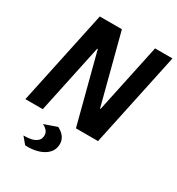

<svg xmlns="http://www.w3.org/2000/svg" viewBox="-212 -800 1086 1179"><g transform="rotate(30 331.5 -210.5)"><path d="M5.4 0 147.4 -668H304.1L431.4 -179.3H435.4L539.3 -668H662.6L520.6 0H363.9L236.6 -488.7H232.6L128.7 0ZM145.7 245.9 106.6 199.1Q130.4 199.9 156.4 195.3Q182.4 190.7 200.5 176Q218.7 161.3 218.7 133.9Q218.7 115.2 206.5 101.1Q194.4 87 175.3 78.6L265.8 46.7Q299.4 64.9 313.3 86.6Q327.2 108.4 327.2 131.9Q327.2 165 310.6 188Q293.9 210.9 266.8 224.6Q239.6 238.2 207.7 243.3Q175.7 248.4 145.7 245.9Z"/></g></svg>

Font: Atkinson Hyperlegible Mono ExtraLight
Style: Italic
Weight: 200
Italic angle: -12°
Monospace: yes
Designer: Elliott Scott, Megan Eiswerth, Linus Boman, Theodore Petrosky, Letters from Sweden
Foundry: Applied Design Works, Letters from Sweden
Version: Version 2.001